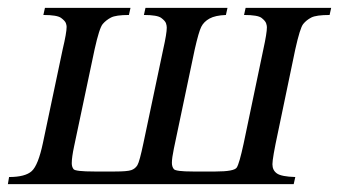

<svg xmlns="http://www.w3.org/2000/svg" viewBox="-21 -467 860 487"><path d="M728 -18 724 0H-1L2 -18Q43 -18 59.5 -33Q76 -48 88 -105L138 -342Q148 -384 148 -399Q148 -403 146 -408.5Q144 -414 134 -421.5Q124 -429 89 -429L93 -447H310L306 -429Q273 -429 260.5 -422.5Q248 -416 239.5 -406Q231 -396 219 -342L167 -96Q161 -68 161 -53Q161 -44 165.5 -38Q170 -32 218 -32H271Q302 -32 312 -35.5Q322 -39 327.5 -48Q333 -57 343 -105L393 -342Q402 -382 402 -397Q402 -402 400 -408Q398 -414 388 -421.5Q378 -429 344 -429L348 -447H556L552 -429Q525 -428 510.5 -420Q496 -412 489.5 -399Q483 -386 473 -342L420 -90Q415 -66 415 -54Q415 -44 420 -38Q425 -32 468 -32H526Q573 -32 579.5 -42Q586 -52 597 -103L647 -342Q656 -383 656 -398Q656 -402 654 -408Q652 -414 642.5 -421.5Q633 -429 598 -429L602 -447H819L815 -429Q781 -429 768.5 -422.5Q756 -416 748 -406Q740 -396 728 -342L684 -131Q670 -66 670 -50.5Q670 -35 681.5 -27Q693 -19 728 -18Z"/></svg>

Font: New Athena Unicode
Style: Italic
Weight: 400
Designer: J. Rusten 1997; rev. by R. Hancock 2001, 2002, rev. by D. Mastronarde 2002-2019
Foundry: Society for Classical Studies (formerly American Philological Association)
Version: Version 5.008